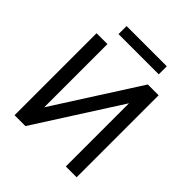

<svg xmlns="http://www.w3.org/2000/svg" viewBox="-232 -1025 1177 1177"><g transform="rotate(45 356.5 -436.0)"><path d="M530.8 -710.9H624.5V0H530.8V-547.9L180.7 0H86.4V-710.9H180.7V-163.1ZM534.2 -802.2H185.5V-872.1H534.2Z"/></g></svg>

Font: RobotoInd
Style: Regular
Weight: 400
Designer: Google
Version: Version 2.001101; 2014